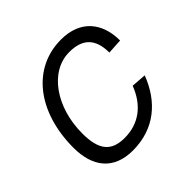

<svg xmlns="http://www.w3.org/2000/svg" viewBox="-147 -676 822 822"><g transform="rotate(-45 264.0 -265.0)"><path d="M211 12C342 12 430 -64 474 -180L406 -185C373 -98 309 -51 224 -51C145 -51 109 -91 109 -193C109 -351 198 -479 316 -479C397 -479 436 -439 436 -356L505 -360C505 -467 446 -542 329 -542C156 -542 39 -393 39 -176C39 -62 94 12 211 12Z"/></g></svg>

Font: Geist Light
Style: Italic
Weight: 300
Italic angle: -12°
Designer: Basement.studio, Andrés Briganti, Mateo Zaragoza
Foundry: Basement.studio, Vercel, Andrés Briganti, Guido Ferreyra, Mateo Zaragoza
Version: Version 1.500